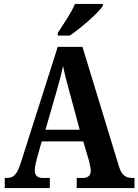

<svg xmlns="http://www.w3.org/2000/svg" viewBox="-20 -951 700 971"><path d="M272 -784V-771H333C390 -810 478 -886 500 -921V-931H359C341 -886 299 -827 272 -784ZM4 0H232V-51H198C167 -51 156 -65 156 -90C156 -108 163 -135 167 -151L191 -236H401L430 -138C433 -124 439 -102 439 -87C439 -61 422 -51 397 -51H368V0H660V-51H650C616 -51 595 -65 582 -108L397 -714H272L84 -124C65 -64 45 -51 14 -51H4ZM210 -295 266 -489C279 -533 290 -576 299 -617C307 -575 319 -532 332 -484L383 -295Z"/></svg>

Font: Noto Serif Myanmar Condensed
Style: Bold
Weight: 700
Width: 3
Designer: Ben Mitchell and the Monotype Design Team
Foundry: Monotype Imaging Inc.
Version: Version 2.106